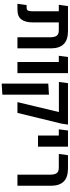

<svg xmlns="http://www.w3.org/2000/svg" viewBox="706 -1346 827 2279"><g transform="rotate(90 1119.5 -206.5)"><path d="M25 0 40 -109H69Q99 -109 106.5 -127Q114 -145 114 -182V-491H37L52 -600H347Q455 -600 504.5 -548.5Q554 -497 554 -396V0H422V-393Q422 -442 404 -466.5Q386 -491 339 -491H246V-183Q246 -94 211 -47Q176 0 95 0Z M716 0V-491H642L656 -600H848V0Z M1192 0 1310 -492H953L967 -600H1459L1447 -520L1320 0ZM972 187V-366L1104 -374V179Z M1589 -244V-491H1515L1529 -600H1721V-244Z M2053 0V-393Q2053 -442 2035 -466.5Q2017 -491 1971 -491H1807L1822 -600H1978Q2086 -600 2135.5 -548.5Q2185 -497 2185 -396V0Z"/></g></svg>

Font: Noto Sans Hebrew Condensed SemiBold
Style: Regular
Weight: 600
Width: 3
Designer: Ben Nathan
Foundry: Google LLC
Version: Version 3.001; ttfautohint (v1.8.4.7-5d5b)